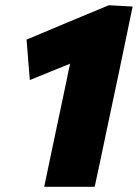

<svg xmlns="http://www.w3.org/2000/svg" viewBox="-20 -714 527 734"><path d="M149 0Q160 -52.5 170.5 -102.5Q180.5 -152 194 -214.5L235 -408.5Q238 -424 241.2 -439.5Q244.5 -455 248 -470.5Q209.5 -455 171.5 -439.5Q133 -423.5 94 -408L81.5 -562.5Q160 -595.5 238.5 -628.5Q317 -661 396 -694L487 -689Q474.5 -628.5 462 -568.5Q449 -508.5 437 -448.5L387.5 -214.5Q374 -152 364 -102.5Q353.5 -52.5 342 0Z"/></svg>

Font: Heraclito ExtraBold
Style: Italic
Weight: 800
Italic angle: -12°
Designer: Kostas Bartsokas (font) & Cristiano Sobral (main changes)
Foundry: Kostas Bartsokas (font) & Cristiano Sobral (main changes)
Version: Version 1.00;July 8, 2020;FontCreator 13.0.0.2655 64-bit